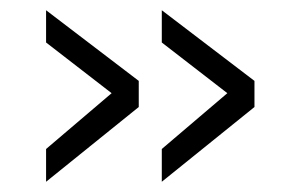

<svg xmlns="http://www.w3.org/2000/svg" viewBox="-20 -433 563 375"><path d="M424 -251 296 -350V-413L477 -275V-224L296 -78V-142ZM198 -251 70 -350V-413L251 -275V-224L70 -78V-142Z"/></svg>

Font: Titillium Web[RUS by Daymarius]
Style: Regular
Weight: 300
Designer: Cyrillization by Daymarius
Foundry: Cyrillization by Daymarius
Version: Version 1.002 September 12, 2018